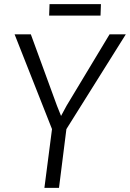

<svg xmlns="http://www.w3.org/2000/svg" viewBox="-20 -914 632 934"><path d="M196 0 233 -286 51 -747H130L257 -400L277 -350L304 -400L513 -747H592L303 -286L267 0ZM219 -838 221 -894H471L469 -838Z"/></svg>

Font: Merriweather Sans Light
Style: Italic
Weight: 300
Italic angle: -7.5°
Designer: Eben Sorkin
Foundry: Eben Sorkin
Version: Version 2.001; ttfautohint (v1.8.3)